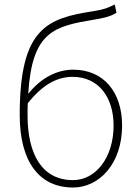

<svg xmlns="http://www.w3.org/2000/svg" viewBox="-20 -824 624 857"><path d="M306 -20C169 -20 103 -133 103 -310C103 -328 103 -346 104 -363C175 -453 242 -481 304 -481C424 -481 487 -385 487 -264C487 -120 407 -20 306 -20ZM492 -804C461 -789 451 -783 396 -774C191 -742 68 -700 68 -311C68 -101 156 13 306 13C422 13 525 -92 525 -264C525 -412 443 -513 307 -513C234 -513 162 -476 106 -405C123 -685 222 -707 404 -737C445 -744 472 -750 500 -767Z"/></svg>

Font: Noto Sans CJK JP Thin
Style: Regular
Weight: 250
Designer: Ryoko NISHIZUKA (kana & ideographs); Paul D. Hunt (Latin, Greek & Cyrillic); Wenlong ZHANG (bopomofo); Sandoll Communica
Foundry: Adobe Systems Incorporated
Version: Version 1.004;PS 1.004;hotconv 1.0.82;makeotf.lib2.5.63406